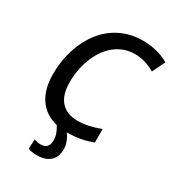

<svg xmlns="http://www.w3.org/2000/svg" viewBox="-222 -849 1085 1199"><g transform="rotate(30 320.0 -249.0)"><path d="M325.2 9.8Q361.8 60.1 361.8 110.8Q361.8 166 329.1 196.5Q296.4 227.1 233.9 227.1Q193.4 227.1 169.9 216.3L173.8 147.5Q195.8 156.7 221.7 156.7Q250 156.7 264.4 141.4Q278.8 126 278.8 93.8Q278.8 69.8 271.2 48.1Q263.7 26.4 248 1Q160.6 -19.5 114.5 -87.6Q68.4 -155.8 68.4 -264.2Q68.4 -337.4 84.5 -403.8Q105 -489.7 149.4 -558.6Q193.8 -627.4 255.9 -668Q342.8 -724.6 451.2 -724.6Q556.6 -724.6 640.1 -677.2L595.2 -585.4Q522.9 -627 451.2 -627Q375 -627 314.7 -581.8Q254.4 -536.6 219.2 -453.1Q184.1 -369.6 184.1 -270Q184.1 -180.7 225.8 -133.5Q267.6 -86.4 346.2 -86.4Q383.3 -86.4 422.6 -94.5Q461.9 -102.5 508.8 -120.1V-23.4Q423.8 9.8 326.7 9.8Z"/></g></svg>

Font: Viking Open Sans Light
Style: Bold Italic
Weight: 600
Italic angle: -12°
Foundry: Ascender Corporation
Version: Version 2.000